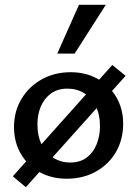

<svg xmlns="http://www.w3.org/2000/svg" viewBox="-20 -729 569 795"><path d="M256 11Q193 11 143.5 -16.5Q94 -44 66 -92.5Q38 -141 38 -203Q38 -268 69 -319.5Q100 -371 153 -400.5Q206 -430 273 -430Q336 -430 385 -402Q434 -374 462 -326Q490 -278 490 -217Q490 -151 460 -99.5Q430 -48 377 -18.5Q324 11 256 11ZM270 -56Q312 -56 339.5 -77Q367 -98 380.5 -132.5Q394 -167 394 -206Q394 -255 376 -290Q358 -325 328 -343.5Q298 -362 259 -362Q218 -362 190.5 -341.5Q163 -321 149 -288Q135 -255 135 -214Q135 -165 153 -129.5Q171 -94 202 -75Q233 -56 270 -56ZM87 46 33 1 445 -460 500 -415ZM217 -507 307 -709H418L289 -507Z"/></svg>

Font: Ysabeau Office SemiBold
Style: Regular
Weight: 600
Designer: Christian Thalmann (Catharsis Fonts)
Version: Version 2.001;gftools[0.9.30]; featfreeze: tnum,lnum,ss02